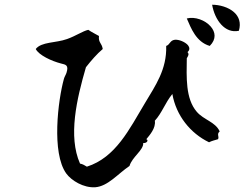

<svg xmlns="http://www.w3.org/2000/svg" viewBox="-20 -799 1040 811"><path d="M989 -669C999 -703 989 -729 969 -747C945 -769 907 -779 876 -779C887 -715 930 -656 989 -669ZM870 -687C847 -714 803 -730 769 -721C787 -680 808 -622 866 -605C895 -634 890 -664 870 -687ZM908 -244C889 -285 841 -292 811 -327C763 -383 768 -473 769 -553C775 -563 780 -570 772 -579C783 -588 781 -599 774 -608C762 -622 735 -633 718 -631C697 -628 698 -610 682 -605C685 -505 636 -437 592 -363C526 -253 469 -134 347 -95C338 -100 330 -106 318 -108C267 -223 304 -381 343 -515C365 -543 389 -571 414 -592C410 -618 395 -618 398 -647C383 -656 367 -663 353 -673C330 -668 300 -647 263 -634C216 -617 155 -623 131 -592C144 -566 198 -541 237 -531C258 -526 271 -524 261 -492C259 -485 252 -474 250 -466C225 -376 197 -153 260 -66C282 -36 333 -5 382 -8C436 -12 478 -65 527 -98C538 -136 587 -165 585 -195C600 -193 609 -207 598 -211C612 -228 639 -258 634 -289C665 -323 677 -364 708 -402C724 -311 784 -236 863 -198C874 -204 888 -207 901 -211C907 -223 894 -232 908 -244Z"/></svg>

Font: Yuji Syuku Std R
Style: Regular
Weight: 400
Designer: Kataoka Yuji
Foundry: Kinuta Font Factory
Version: Version 3.000;hotconv 1.0.111;makeotfexe 2.5.65597